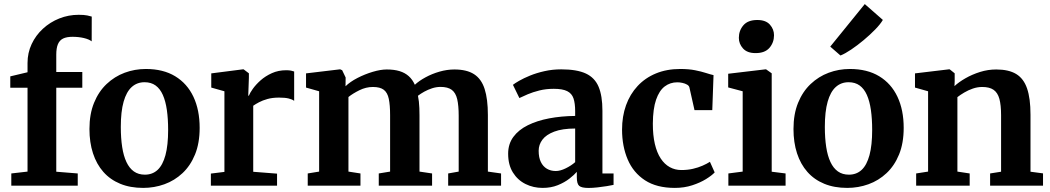

<svg xmlns="http://www.w3.org/2000/svg" viewBox="-20 -907 5130 938"><path d="M114.5 -68.7V-478.4H30.2V-533.9L114.5 -554V-599.2Q114.5 -648.8 134.6 -691.6Q154.6 -734.4 189.7 -766.6Q224.7 -798.9 269.7 -816.8Q314.7 -834.7 364.3 -834.7Q391.1 -834.7 406.3 -831.5Q421.4 -828.2 428.2 -826L427.9 -704.9Q415.2 -715.1 389.7 -721.2Q364.2 -727.2 334.2 -727.2Q305.8 -727.2 288.4 -718.8Q271.1 -710.4 263 -691.2Q254.9 -671.9 254.9 -640V-555.4H382.1V-478.4H254.9V-68.1L359.8 -59.6V0H35.2V-59.6Z M417 -276.7Q417 -349.9 439.5 -404.8Q461.9 -459.8 500.8 -496.5Q539.6 -533.2 588.9 -551.6Q638.3 -570 692.5 -570Q777.3 -570 835.8 -534.5Q894.4 -498.9 924.9 -434.4Q955.4 -369.9 955.4 -282.3Q955.4 -207.8 932.9 -152.6Q910.4 -97.4 871.6 -61.1Q832.8 -24.7 783.3 -6.9Q733.7 11 679.6 11Q616.2 11 567.3 -9.2Q518.4 -29.3 485 -67.1Q451.6 -104.9 434.3 -158Q417 -211.1 417 -276.7ZM687.8 -53.7Q724.9 -53.7 750.1 -77.1Q775.2 -100.6 788.3 -149Q801.4 -197.4 801.4 -272Q801.4 -326.6 795.2 -369.8Q789 -413 775.5 -443.3Q762 -473.6 740 -489.5Q718 -505.3 686.3 -505.3Q649.4 -505.3 623.5 -481.9Q597.5 -458.4 583.9 -410.2Q570.2 -362.1 570.2 -287Q570.2 -231.9 576.9 -188.7Q583.5 -145.5 597.7 -115.4Q611.8 -85.3 634 -69.5Q656.3 -53.7 687.8 -53.7Z M1010.2 0V-59L1076.4 -67.2V-461.1L1012.1 -479.2V-548.5L1167.3 -568.4H1170.1L1195.9 -548.8V-527L1192.8 -439.5H1195.9Q1200.4 -452.1 1214.9 -472.7Q1229.4 -493.2 1252.9 -514.3Q1276.5 -535.3 1308.2 -549.6Q1339.8 -563.9 1378.2 -563.9Q1392.3 -563.9 1401.9 -561.9Q1411.4 -559.9 1417.1 -557.7V-414.4Q1407.6 -421.6 1390.1 -425.9Q1372.5 -430.2 1343.3 -430.2Q1311.3 -430.2 1286.9 -423.4Q1262.6 -416.6 1245.4 -407.4Q1228.3 -398.3 1217.1 -390.4V-67.8L1333.5 -58.7V0Z M1483.4 0V-59.6L1539.1 -68.7V-461.1L1475.1 -479.2V-548.5L1641.6 -568.4L1651.6 -564L1668.6 -528.4L1668 -485.6Q1690.4 -507.5 1726.4 -526.1Q1762.4 -544.6 1801 -556.1Q1839.6 -567.6 1869.3 -567.6Q1905.6 -567.6 1932.1 -559.5Q1958.5 -551.4 1976.9 -534.9Q1995.2 -518.4 2006.7 -492.9Q2027.6 -512.3 2059 -529.3Q2090.3 -546.4 2127.1 -557Q2163.9 -567.6 2199.9 -567.6Q2260.1 -567.6 2295.9 -544.6Q2331.8 -521.5 2347.6 -472.4Q2363.5 -423.2 2363.5 -345.1V-68.7L2427.9 -59.6V0H2169.5V-59.6L2220.9 -68.7V-341Q2220.9 -391.3 2213.6 -422.5Q2206.3 -453.7 2187 -468.1Q2167.8 -482.4 2132 -482.4Q2111.6 -482.4 2091.2 -475.8Q2070.8 -469.1 2052.8 -459.2Q2034.9 -449.2 2021.9 -439.2Q2024.7 -425.8 2026.4 -410.7Q2028.1 -395.5 2028.7 -379Q2029.4 -362.4 2029.4 -344.2V-68.7L2090.9 -59.6V0H1830.4V-59.6L1885.8 -68.7V-344.1Q1885.8 -393.8 1879.4 -424.1Q1873.1 -454.4 1855 -468.3Q1836.9 -482.1 1801.8 -482.1Q1768.1 -482.1 1735.9 -466.2Q1703.6 -450.2 1682.3 -433.1V-68.7L1741 -59.6V0Z M2462.5 -156.1Q2462.5 -203.6 2488 -238.2Q2513.5 -272.8 2558.5 -295.1Q2603.5 -317.4 2662.8 -328.7Q2722.1 -340 2789.9 -340.6V-363.6Q2789.9 -402.2 2781.8 -426.3Q2773.6 -450.4 2751 -461.7Q2728.5 -473.1 2685.5 -473.1Q2647.2 -473.1 2615 -465Q2582.8 -456.9 2558.1 -446.4Q2533.4 -435.9 2517.4 -428L2485.9 -492.6Q2494.8 -499.9 2516.5 -512.4Q2538.2 -524.9 2569.7 -537.8Q2601.3 -550.7 2640.1 -559.4Q2678.9 -568.2 2721.7 -568.2Q2798 -568.2 2841.9 -547.9Q2885.7 -527.6 2904.4 -483.1Q2923.1 -438.7 2923.1 -366.1V-59.6H2977.5V-3.8Q2966.1 -1.2 2944.7 2.3Q2923.3 5.8 2899.1 8.5Q2874.9 11.2 2855.2 11.2Q2821.4 11.2 2809.7 1.1Q2798 -9.1 2798 -40.6V-67.5Q2785.5 -52.8 2761.9 -34.3Q2738.2 -15.8 2705.2 -2.4Q2672.2 11 2630.9 11Q2585.7 11 2547.4 -8Q2509 -27.1 2485.8 -64.3Q2462.5 -101.6 2462.5 -156.1ZM2695.3 -71.5Q2717 -71.5 2743.7 -84.6Q2770.4 -97.6 2789.9 -114.8V-279.1Q2727.2 -279 2687.7 -264Q2648.2 -249.1 2629.9 -224.6Q2611.6 -200.2 2611.6 -170.5Q2611.6 -137.7 2622.2 -115.8Q2632.8 -93.8 2651.7 -82.7Q2670.6 -71.5 2695.3 -71.5Z M3019 -273.2Q3018.9 -338.5 3038.4 -392.8Q3057.9 -447 3095 -486.8Q3132 -526.6 3184.7 -548.3Q3237.4 -570 3303.5 -570Q3345.2 -570 3375.9 -563.8Q3406.6 -557.7 3428.7 -550.5Q3450.8 -543.3 3465.9 -540L3459.8 -369.1H3372.9L3348.2 -479.2Q3346.4 -488 3336.6 -493.6Q3326.8 -499.3 3313.7 -502.1Q3300.7 -504.9 3289 -504.9Q3253.8 -504.9 3227.1 -484.5Q3200.5 -464.1 3185.2 -419.8Q3169.9 -375.6 3169.4 -303.1Q3169.3 -246.4 3179.2 -203.8Q3189.2 -161.1 3207.7 -133Q3226.2 -104.8 3252 -90.5Q3277.8 -76.3 3308.5 -76.3Q3339.4 -76.3 3365.2 -82.3Q3391 -88.3 3412 -97.5Q3432.9 -106.7 3448.3 -116.5L3471.5 -64.7Q3457.7 -49.8 3429.2 -32.1Q3400.7 -14.4 3361.6 -1.7Q3322.5 11 3276.8 11Q3188.2 11 3131.2 -26.1Q3074.2 -63.3 3046.7 -127.6Q3019.1 -192 3019 -273.2Z M3608.3 -68.7V-461.1L3537.5 -479.9V-546.7L3720.5 -568.4H3722.5L3750.1 -548.8V-68.1L3817.9 -59.6V0H3538.4V-59.6ZM3670.8 -647.6Q3630.3 -647.6 3609.9 -670.3Q3589.6 -692.9 3589.6 -722.1Q3589.6 -757.5 3611.7 -783.4Q3633.9 -809.3 3679.2 -809.3H3680.2Q3721.1 -809.3 3741.3 -786.7Q3761.4 -764 3761.4 -734.8Q3761.4 -699.5 3739.3 -673.5Q3717.2 -647.6 3671.8 -647.6Z M3856.5 -276.7Q3856.5 -349.9 3879 -404.8Q3901.4 -459.8 3940.3 -496.5Q3979.1 -533.2 4028.4 -551.6Q4077.8 -570 4132 -570Q4216.8 -570 4275.3 -534.5Q4333.9 -498.9 4364.4 -434.4Q4394.9 -369.9 4394.9 -282.3Q4394.9 -207.8 4372.4 -152.6Q4349.9 -97.4 4311.1 -61.1Q4272.3 -24.7 4222.8 -6.9Q4173.2 11 4119.1 11Q4055.7 11 4006.8 -9.2Q3957.9 -29.3 3924.5 -67.1Q3891.1 -104.9 3873.8 -158Q3856.5 -211.1 3856.5 -276.7ZM4127.3 -53.7Q4164.4 -53.7 4189.6 -77.1Q4214.7 -100.6 4227.8 -149Q4240.9 -197.4 4240.9 -272Q4240.9 -326.6 4234.7 -369.8Q4228.5 -413 4215 -443.3Q4201.5 -473.6 4179.5 -489.5Q4157.5 -505.3 4125.8 -505.3Q4088.9 -505.3 4063 -481.9Q4037 -458.4 4023.4 -410.2Q4009.7 -362.1 4009.7 -287Q4009.7 -231.9 4016.4 -188.7Q4023 -145.5 4037.2 -115.4Q4051.3 -85.3 4073.5 -69.5Q4095.8 -53.7 4127.3 -53.7ZM4087.2 -636.3H4085.5L4036.1 -679.3L4204.8 -887.1L4293.1 -809.7Q4281.1 -789 4255.7 -762.9Q4230.3 -736.8 4199.3 -710.9Q4168.3 -685 4138.4 -664.9Q4108.4 -644.8 4087.2 -636.3Z M4514.1 -68.7V-461.1L4450.1 -479.2V-548.5L4616.6 -568.4H4619.6L4644 -548.8V-510.3L4643 -486.3Q4664.3 -506.1 4696.6 -524.6Q4729 -543.2 4767.7 -555.4Q4806.4 -567.6 4847.1 -567.6Q4907.8 -567.6 4944.4 -545.5Q4981.1 -523.3 4997.7 -474.7Q5014.4 -426.2 5014.4 -347.1V-68.1L5075.6 -60V0H4817.1V-59.6L4870.7 -68.1V-344.1Q4870.7 -393.8 4862.4 -424.1Q4854 -454.4 4833.9 -468.3Q4813.8 -482.1 4778.7 -482.1Q4755.3 -482.1 4732.7 -474.3Q4710.1 -466.5 4690.7 -454.9Q4671.3 -443.4 4657.3 -432.5V-68.7L4717.3 -59.6V0H4455.8V-59.6Z"/></svg>

Font: Merriweather 7pt Light
Style: Regular
Weight: 300
Designer: Eben Sorkin
Foundry: Eben Sorkin
Version: Version 2.200;gftools[0.9.31]